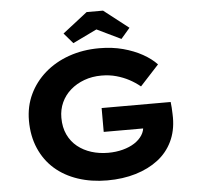

<svg xmlns="http://www.w3.org/2000/svg" viewBox="-60 -979 1079 1050"><g transform="rotate(-5 479.5 -453.5)"><path d="M487 10Q400 10 326.5 -14.5Q253 -39 200 -85.5Q147 -132 117.5 -200Q88 -268 88 -353Q88 -431 119 -496.5Q150 -562 206 -611Q262 -660 338.5 -687Q415 -714 505 -714Q576 -714 635.5 -698Q695 -682 741.5 -656Q788 -630 818 -598L715 -486Q687 -509 655 -526Q623 -543 585.5 -553.5Q548 -564 504 -564Q453 -564 409.5 -548Q366 -532 333.5 -503.5Q301 -475 283.5 -436.5Q266 -398 266 -353Q266 -300 285 -260Q304 -220 337 -193.5Q370 -167 413 -153.5Q456 -140 505 -140Q548 -140 585.5 -150Q623 -160 650 -177.5Q677 -195 692.5 -219Q708 -243 708 -272V-294L731 -256H490V-387H869Q871 -374 872 -356Q873 -338 873.5 -322.5Q874 -307 874 -301Q874 -228 846 -170Q818 -112 766.5 -72.5Q715 -33 644 -11.5Q573 10 487 10ZM367 -754 318 -811 454 -917H544L680 -811L631 -754L484 -825H514Z"/></g></svg>

Font: Lexend Giga
Style: Bold
Weight: 700
Version: Version 1.007